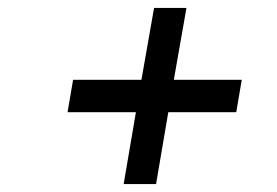

<svg xmlns="http://www.w3.org/2000/svg" viewBox="-20 -533 702 486"><path d="M592 -331H420L452 -513H370L338 -331H165L151 -249H324L293 -67H375L406 -249H578Z"/></svg>

Font: Charger Monospace
Style: Regular
Weight: 400
Designer: Jasper
Foundry: Cannot Into Space Fonts
Version: Version 0.980